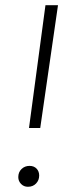

<svg xmlns="http://www.w3.org/2000/svg" viewBox="-20 -704 279 735"><path d="M91 -214 154 -684H202L134 -214ZM50 -26Q50 -45 62.5 -57Q75 -69 93 -69Q110 -69 120 -58.5Q130 -48 130 -32Q130 -14 118 -1.5Q106 11 87 11Q71 11 60.5 0Q50 -11 50 -26Z"/></svg>

Font: Fira Sans ExtraLight
Style: Italic
Weight: 275
Italic angle: -8°
Designer: Carrois Corporate & Edenspiekermann AG
Foundry: Carrois Corporate GbR & Edenspiekermann AG
Version: Version 4.203